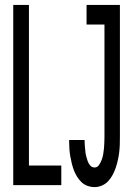

<svg xmlns="http://www.w3.org/2000/svg" viewBox="-20 -755 540 783"><path d="M366 8Q351 8 337 3Q323 -2 312.5 -12Q302 -22 294 -35Q286 -48 281 -61.5Q276 -75 272.5 -89.5Q269 -104 266.5 -118.5Q264 -133 263 -148Q262 -163 262 -177V-184H325V-180Q325 -170 326 -159.5Q327 -149 328 -138.5Q329 -128 331.5 -118Q334 -108 337.5 -98Q341 -88 348 -80Q355 -72 366 -72Q377 -72 384 -82.5Q391 -93 395 -104Q399 -115 401 -126.5Q403 -138 404 -149.5Q405 -161 405.5 -173Q406 -185 406 -196V-655H333V-735H469V-196Q469 -181 468.5 -165Q468 -149 466 -133Q464 -117 460.5 -101.5Q457 -86 452 -71Q447 -56 439.5 -42Q432 -28 421.5 -16.5Q411 -5 396 1.5Q381 8 366 8ZM34 0V-735H98V-80H230V0Z"/></svg>

Font: Iosevka Bendy Medium
Style: Regular
Weight: 500
Monospace: yes
Designer: Belleve Invis
Foundry: Belleve Invis
Version: Version 30.1.2